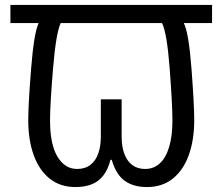

<svg xmlns="http://www.w3.org/2000/svg" viewBox="-20 -734 898 775"><path d="M285 21Q223 21 180.5 -13Q138 -47 116 -108Q94 -169 94 -249Q94 -311 105.5 -456Q117 -601 136 -641H22V-714H836V-641H722Q742 -601 753 -456Q764 -311 764 -249Q764 -169 742 -108Q720 -47 677.5 -13Q635 21 573 21Q518 21 483 -4.5Q448 -30 431 -89H426Q416 -50 397 -25.5Q378 -1 350 10Q322 21 285 21ZM291 -52Q324 -52 345.5 -69Q367 -86 377 -115.5Q387 -145 387 -182V-333H471V-182Q471 -141 482.5 -111.5Q494 -82 515 -67Q536 -52 566 -52Q600 -52 624.5 -74Q649 -96 662.5 -140Q676 -184 676 -248Q676 -311 665 -456Q654 -601 634 -641H225Q206 -601 194 -456Q182 -311 182 -248Q182 -151 212 -101.5Q242 -52 291 -52Z"/></svg>

Font: lmalayalam25
Style: Book
Weight: 400
Designer: Jelle Bosma - Monotype Design Team
Foundry: Monotype Imaging Inc.
Version: Version 2.003